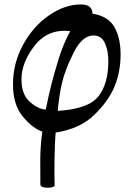

<svg xmlns="http://www.w3.org/2000/svg" viewBox="-20 -571 609 873"><path d="M39.1 -187Q39.1 -283.7 85 -367.7Q130.9 -451.7 202.9 -501.2Q274.9 -550.8 347.7 -550.8Q400.4 -550.8 400.4 -508.8Q471.7 -497.6 500 -448.2Q528.3 -398.9 528.3 -323.2Q528.3 -244.1 500.5 -177.2Q472.7 -110.4 407.5 -47.6Q342.3 15.1 232.9 31.7Q229.5 65.4 228 149.9Q226.6 234.4 228.5 269.5Q229.5 282.7 196.8 282.5Q164.1 282.2 163.6 268.1Q163.1 221.7 163.1 158.7Q163.1 95.7 172.4 27.3Q128.9 13.2 84 -40.8Q39.1 -94.7 39.1 -187ZM299.3 -429.7Q198.2 -440.9 137.9 -364Q77.6 -287.1 77.6 -210Q77.6 -142.1 115.2 -108.4Q152.8 -74.7 188 -72.8Q203.6 -148.4 214.8 -191.9Q226.1 -235.4 246.1 -301.3Q266.1 -367.2 299.3 -429.7ZM242.7 -66.9Q380.9 -75.2 426.8 -132.1Q472.7 -189 472.7 -294.4Q472.7 -339.8 457 -374.8Q441.4 -409.7 404.8 -409.7Q354 -409.7 314.9 -331.8Q275.9 -253.9 262.2 -195.3Q248.5 -136.7 242.7 -66.9Z"/></svg>

Font: Junicode
Style: Regular
Weight: 400
Designer: Peter S. Baker
Foundry: Briery Creek Software
Version: Version 0.7.2